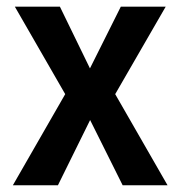

<svg xmlns="http://www.w3.org/2000/svg" viewBox="-20 -548 534 568"><path d="M246.1 -345.7 337.4 -528.3H470.2L320.8 -269.5L475.6 0H342.8L246.6 -192.9L151.4 0H18.1L172.9 -269.5L23.9 -528.3H157.2Z"/></svg>

Font: Robert Sans
Style: Bold
Weight: 700
Designer: Christian Robertson (extended by Adam Twardoch)
Foundry: Google
Version: Version 12.135;April 2, 2019;FontCreator 11.5.0.2425 64-bit;